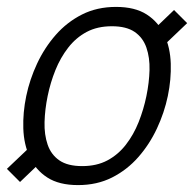

<svg xmlns="http://www.w3.org/2000/svg" viewBox="-20 -528 562 556"><path d="M206 8Q151 8 117 -14Q83 -36 66 -73Q49 -110 47.5 -156Q46 -202 56 -250Q66 -298 87.5 -344Q109 -390 141.5 -427Q174 -464 217.5 -486Q261 -508 316 -508Q371 -508 405 -486Q439 -464 456 -427Q473 -390 474.5 -344Q476 -298 466 -250Q456 -202 434.5 -156Q413 -110 380.5 -73Q348 -36 304.5 -14Q261 8 206 8ZM218 -47Q260 -47 291 -63.5Q322 -80 344.5 -109Q367 -138 381.5 -174.5Q396 -211 404 -250Q412 -289 413 -325Q414 -361 404 -390Q394 -419 370 -435.5Q346 -452 304 -452Q262 -452 231 -435.5Q200 -419 177.5 -390Q155 -361 140.5 -325Q126 -289 118 -250Q110 -211 109 -174.5Q108 -138 118 -109Q128 -80 152 -63.5Q176 -47 218 -47ZM411 -429 484 -499 522 -461 436 -379ZM108 -68 38 -1 0 -39 79 -114Z"/></svg>

Font: Epunda Sans Light
Style: Italic
Weight: 300
Italic angle: -12.0243°
Designer: Simon Atzbach
Foundry: typofactur
Version: Version 2.204